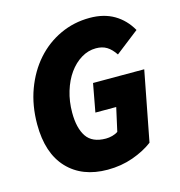

<svg xmlns="http://www.w3.org/2000/svg" viewBox="-101 -753 803 855"><g transform="rotate(-15 300.0 -325.0)"><path d="M292 12Q175 12 107.5 -59.5Q40 -131 40 -264Q40 -351 67 -424Q94 -497 141 -550Q188 -603 251.5 -632.5Q315 -662 388 -662Q453 -662 500 -634.5Q547 -607 576 -556L468 -472Q450 -499 429.5 -511.5Q409 -524 380 -524Q344 -524 312 -504.5Q280 -485 256 -451.5Q232 -418 218 -372Q204 -326 204 -274Q204 -203 230.5 -163.5Q257 -124 320 -124Q334 -124 349.5 -128Q365 -132 376 -140L400 -248H304L328 -378H564L502 -56Q464 -27 409.5 -7.5Q355 12 292 12Z"/></g></svg>

Font: Source Code Pro Black
Style: Italic
Weight: 900
Italic angle: -11°
Monospace: yes
Designer: Paul D. Hunt, Teo Tuominen
Foundry: Adobe Systems Incorporated
Version: Version 1.050;PS 1.000;hotconv 16.6.51;makeotf.lib2.5.65220